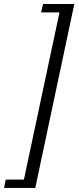

<svg xmlns="http://www.w3.org/2000/svg" viewBox="-62 -725 393 960"><path d="M-42 214.8 -33.2 172.9H57.6L235.4 -663.1H143.6L153.3 -705.1H309.6L114.3 214.8Z"/></svg>

Font: Crimson Pro ExtraLight Light
Style: Italic
Weight: 300
Italic angle: -12°
Version: Version 1.002